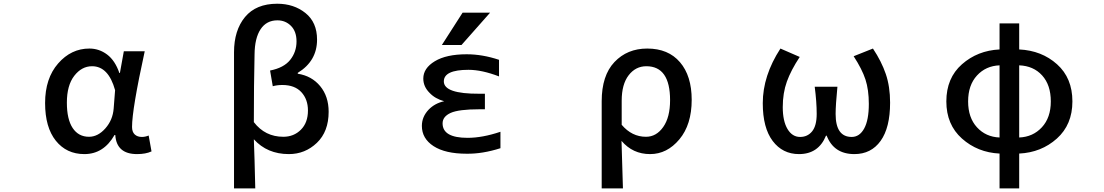

<svg xmlns="http://www.w3.org/2000/svg" viewBox="-20 -830 6040 1050"><path d="M441.4 12.7Q343.8 12.7 285.2 -60.5Q226.6 -133.8 226.6 -266.6Q226.6 -401.4 297.9 -482.9Q369.1 -564.5 468.8 -564.5Q522.5 -564.5 565.9 -531.7Q609.4 -499 632.8 -430.7H635.7L657.2 -549.8H771.5Q702.1 -232.4 702.1 -135.7Q702.1 -108.4 716.8 -94.7Q731.4 -81.1 755.9 -81.1Q774.4 -81.1 793 -88.9L808.6 -2Q777.3 12.7 729.5 12.7Q617.2 12.7 610.4 -91.8H606.4Q546.9 12.7 441.4 12.7ZM466.8 -82Q515.6 -82 556.2 -127.9Q596.7 -173.8 601.6 -236.3L609.4 -336.9Q573.2 -467.8 483.4 -467.8Q426.8 -467.8 386.2 -415.5Q345.7 -363.3 345.7 -268.6Q345.7 -177.7 377.4 -129.9Q409.2 -82 466.8 -82Z M1259.8 200.2V-543.9Q1259.8 -664.1 1319.8 -736.8Q1379.9 -809.6 1496.1 -809.6Q1586.9 -809.6 1650.4 -758.8Q1713.9 -708 1713.9 -613.3Q1713.9 -496.1 1608.4 -431.6V-426.8Q1684.6 -415 1731 -358.9Q1777.3 -302.7 1777.3 -218.8Q1777.3 -110.4 1712.9 -48.8Q1648.4 12.7 1559.6 12.7Q1441.4 12.7 1368.2 -68.4Q1372.1 26.4 1376 200.2ZM1529.3 -82Q1586.9 -82 1625.5 -120.6Q1664.1 -159.2 1664.1 -225.6Q1664.1 -287.1 1627.9 -326.2Q1591.8 -365.2 1524.4 -365.2Q1495.1 -365.2 1471.7 -358.4L1457 -444.3Q1532.2 -459 1566.9 -502.4Q1601.6 -545.9 1601.6 -603.5Q1601.6 -658.2 1571.3 -688.5Q1541 -718.8 1497.1 -718.8Q1437.5 -718.8 1405.3 -670.4Q1373 -622.1 1372.1 -532.2Q1368.2 -367.2 1368.2 -162.1Q1429.7 -82 1529.3 -82Z M2509.8 -760.7H2660.2L2503.9 -584H2396.5ZM2537.1 -76.2Q2618.2 -76.2 2716.8 -109.4V-19.5Q2619.1 11.7 2532.2 10.7Q2415 10.7 2351.1 -30.8Q2287.1 -72.3 2287.1 -141.6Q2287.1 -191.4 2324.2 -230.5Q2358.4 -265.6 2409.2 -276.4Q2359.4 -290 2329.1 -322.3Q2294.9 -356.4 2294.9 -400.4Q2294.9 -457 2357.9 -495.1Q2420.9 -533.2 2532.2 -533.2Q2618.2 -533.2 2709 -502.9V-412.1Q2615.2 -448.2 2542 -448.2Q2407.2 -448.2 2407.2 -384.8Q2407.2 -316.4 2601.6 -317.4H2631.8V-232.4H2601.6Q2488.3 -232.4 2444.3 -212.4Q2400.4 -192.4 2400.4 -155.3Q2400.4 -76.2 2537.1 -76.2Z M3270.5 200.2V-276.4Q3270.5 -417 3340.3 -490.7Q3410.2 -564.5 3519.5 -564.5Q3634.8 -564.5 3698.7 -489.7Q3762.7 -415 3762.7 -284.2Q3762.7 -148.4 3695.3 -67.9Q3627.9 12.7 3535.2 12.7Q3440.4 12.7 3378.9 -59.6Q3385.7 177.7 3386.7 200.2ZM3512.7 -82Q3569.3 -82 3606.9 -135.3Q3644.5 -188.5 3644.5 -282.2Q3644.5 -467.8 3514.6 -467.8Q3456.1 -467.8 3418 -418.5Q3379.9 -369.1 3379.9 -279.3V-147.5Q3435.5 -82 3512.7 -82Z M4349.6 12.7Q4259.8 12.7 4205.6 -59.1Q4151.4 -130.9 4151.4 -265.6Q4151.4 -416 4248 -564.5L4353.5 -518.6Q4305.7 -446.3 4283.2 -383.8Q4260.7 -321.3 4260.7 -244.1Q4260.7 -168 4286.6 -124.5Q4312.5 -81.1 4355.5 -81.1Q4396.5 -81.1 4421.4 -111.8Q4446.3 -142.6 4446.3 -207Q4446.3 -272.5 4435.5 -355.5H4559.6Q4549.8 -254.9 4549.8 -207Q4549.8 -81.1 4637.7 -81.1Q4680.7 -81.1 4706.1 -127.4Q4731.4 -173.8 4731.4 -261.7Q4731.4 -338.9 4712.9 -395.5Q4694.3 -452.1 4648.4 -522.5L4753.9 -564.5Q4800.8 -494.1 4824.2 -425.3Q4847.7 -356.4 4847.7 -268.6Q4847.7 -131.8 4795.9 -59.6Q4744.1 12.7 4652.3 12.7Q4540 12.7 4501 -87.9H4497.1Q4456.1 12.7 4349.6 12.7Z M5553.7 -472.7V-78.1Q5628.9 -81.1 5677.7 -133.8Q5726.6 -186.5 5726.6 -275.4Q5726.6 -365.2 5679.2 -417.5Q5631.8 -469.7 5553.7 -472.7ZM5446.3 -78.1V-472.7Q5371.1 -469.7 5322.8 -417Q5274.4 -364.3 5274.4 -275.4Q5274.4 -186.5 5322.8 -133.8Q5371.1 -81.1 5446.3 -78.1ZM5553.7 -702.1V-559.6Q5676.8 -553.7 5760.7 -478.5Q5844.7 -403.3 5844.7 -275.4Q5844.7 -148.4 5759.8 -72.3Q5674.8 3.9 5553.7 9.8V200.2H5446.3V9.8Q5326.2 3.9 5240.7 -72.3Q5155.3 -148.4 5155.3 -275.4Q5155.3 -403.3 5240.7 -478.5Q5326.2 -553.7 5446.3 -559.6V-702.1Z"/></svg>

Font: Gen Shin Gothic Monospace Medium
Style: Regular
Weight: 500
Designer: [Source Han Sans]
Ryoko NISHIZUKA  (kana & ideographs); Paul D. Hunt (Latin, Greek & Cyrillic); Wenlong ZHANG  (bopomofo
Version: Version 1.002.20150607